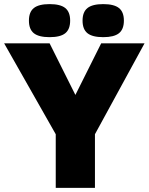

<svg xmlns="http://www.w3.org/2000/svg" viewBox="-20 -910 720 930"><path d="M439.9 -259.8V0H250V-259.8L0 -700.2H220.2L345.2 -450.2L470.2 -700.2H680.2ZM144 -871.1Q168 -890.1 220.2 -890.1Q272.5 -890.1 296.1 -871.1Q319.8 -852.1 319.8 -810.1Q319.8 -768.1 296.1 -749Q272.5 -730 220.2 -730Q168 -730 144 -749Q120.1 -768.1 120.1 -810.1Q120.1 -852.1 144 -871.1ZM403.8 -871.1Q427.7 -890.1 480 -890.1Q532.2 -890.1 556.2 -871.1Q580.1 -852.1 580.1 -810.1Q580.1 -768.1 556.2 -749Q532.2 -730 480 -730Q427.7 -730 403.8 -749Q379.9 -768.1 379.9 -810.1Q379.9 -852.1 403.8 -871.1Z"/></svg>

Font: Fivo Sans Heavy
Style: Regular
Weight: 900
Designer: Alexander Slobzheninov
Foundry: Alexander Slobzheninov
Version: 1.0